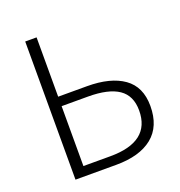

<svg xmlns="http://www.w3.org/2000/svg" viewBox="-131 -841 894 952"><g transform="rotate(-20 316.0 -364.5)"><path d="M106 0V-729H166V-416H318Q442 -416 511 -367Q580 -318 580 -217Q580 -109 512.5 -54.5Q445 0 321 0ZM166 -50H308Q520 -50 520 -215Q520 -293 466.5 -329.5Q413 -366 305 -366H166Z"/></g></svg>

Font: Noto Sans Korean Light
Style: Regular
Weight: 300
Designer: Ryoko NISHIZUKA  (kana & ideographs); Paul D. Hunt (Latin, Greek & Cyrillic); Wenlong ZHANG  (bopomofo); Sandoll Communi
Foundry: Adobe Systems Incorporated
Version: Version 1.000;PS 1;hotconv 1.0.78;makeotf.lib2.5.61930